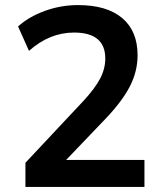

<svg xmlns="http://www.w3.org/2000/svg" viewBox="-20 -735 640 755"><path d="M80 0V-95L308 -338Q354 -388 374 -426.5Q394 -465 394 -505Q394 -607 271 -607Q175 -607 94 -535L51 -631Q93 -669 156 -692Q219 -715 287 -715Q400 -715 460.5 -664Q521 -613 521 -518Q521 -454 490.5 -395Q460 -336 395 -268L240 -106H548V0Z"/></svg>

Font: Nunito Sans
Style: Bold
Weight: 700
Designer: Vernon Adams
Foundry: Vernon Adams
Version: Version 3.101; ttfautohint (v1.8.4.7-5d5b);gftools[0.9.27]